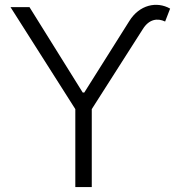

<svg xmlns="http://www.w3.org/2000/svg" viewBox="-20 -756 718 776"><path d="M22.4 -727.3 284.4 -315V0H350.9V-315L557.5 -638.8C582.7 -679 616.5 -683.6 647.4 -669L667.6 -721.2C613.6 -751.8 543.3 -737.2 502.1 -670.1L320.7 -382.1H314.3L99.1 -727.3Z"/></svg>

Font: Karasuma Gothic
Style: Light
Weight: 300
Designer: Rasmus Andersson / Ryoko Nishizuka
Foundry: rsms
Version: Version 1.00